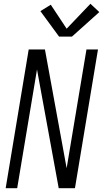

<svg xmlns="http://www.w3.org/2000/svg" viewBox="-20 -997 546 1017"><path d="M10 0 132 -735H218L333 -106L438 -735H499L377 0H291L176 -629L71 0ZM293 -803 194 -938 249 -972 333 -845 459 -977 506 -933 361 -803Z"/></svg>

Font: Iosevka SS04 Light
Style: Italic
Weight: 300
Italic angle: -9°
Monospace: yes
Designer: Belleve Invis
Foundry: Belleve Invis
Version: Version 19.0.0; ttfautohint (v1.8.4)